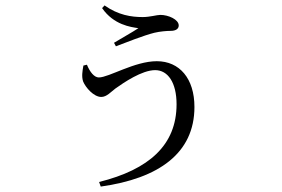

<svg xmlns="http://www.w3.org/2000/svg" viewBox="-20 -611 1040 709"><path d="M301 -372 288 -369C284 -347 281 -328 287 -310C296 -288 326 -253 354 -253C374 -253 390 -272 406 -284C437 -306 504 -352 553 -352C600 -352 632 -306 632 -226C632 -75 530 15 346 61L352 78C566 48 698 -45 698 -216C698 -321 643 -385 559 -385C477 -385 382 -325 345 -325C328 -325 312 -345 301 -372ZM357 -581C400 -519 463 -511 491 -507C469 -492 432 -472 401 -453L408 -440C445 -454 510 -480 550 -490C571 -495 596 -497 610 -497C630 -497 640 -505 640 -517C640 -539 602 -556 572 -556C559 -556 534 -548 507 -548C465 -548 417 -555 366 -591Z"/></svg>

Font: Source Han Serif KR
Style: Regular
Weight: 400
Designer: Ryoko NISHIZUKA 西塚涼子 (kana & ideographs); Frank Grießhammer (Latin, Greek & Cyrillic); Wenlong ZHANG 张文龙 (bopomofo); San
Foundry: Adobe
Version: Version 2.001;hotconv 1.1.0;makeotfexe 2.6.0